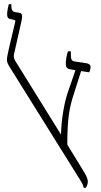

<svg xmlns="http://www.w3.org/2000/svg" viewBox="-20 -892 480 916"><path d="M379 4H389C394 -3 399 -14 399 -24C399 -41 390 -57 374 -83L301 -202C301 -323 311 -380 332 -443L367 -553L406 -547C409 -556 412 -563 412 -572C412 -583 404 -588 394 -590L341 -598C323 -600 318 -606 318 -632V-647H304C297 -625 294 -606 294 -588C294 -571 299 -564 317 -561L340 -557L302 -447C286 -397 273 -325 271 -250L55 -598C46 -612 44 -620 47 -634L82 -789C89 -819 85 -829 73 -831L53 -834C38 -836 34 -849 34 -863V-872H22C20 -864 14 -840 14 -824C14 -809 19 -803 30 -801L47 -797C54 -796 54 -792 52 -785C27 -679 13 -626 13 -606C13 -595 18 -585 30 -566L362 -34C372 -17 378 -9 379 4Z"/></svg>

Font: Noto Serif Hebrew Condensed ExtraLight
Style: Regular
Weight: 200
Width: 3
Designer: Monotype Design Team
Foundry: Monotype Imaging Inc.
Version: Version 2.004